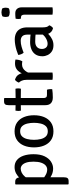

<svg xmlns="http://www.w3.org/2000/svg" viewBox="794 -1514 936 2563"><g transform="rotate(-90 1261.5 -233.0)"><path d="M116.5 -497.5Q148.5 -497.5 162.2 -477.5Q176 -457.5 176 -422V152Q176 185 165.2 200.2Q154.5 215.5 123 215.5H86.5L80 209V-491L86.5 -497.5ZM484 -252.5Q484 -163 456 -105.2Q428 -47.5 384 -19.5Q340 8.5 293 8.5Q245.5 8.5 205.5 -11Q165.5 -30.5 130.5 -56.5L141 -135Q169.5 -113 205.5 -91.8Q241.5 -70.5 280 -70.5Q308.5 -70.5 332.2 -90Q356 -109.5 370.2 -150Q384.5 -190.5 384.5 -253Q384.5 -314 371.5 -351.5Q358.5 -389 337 -406.5Q315.5 -424 290.5 -424Q264.5 -424 236.2 -410Q208 -396 184.2 -367.2Q160.5 -338.5 147.5 -294.5L128 -369.5Q138 -403 164 -434.2Q190 -465.5 228 -485.8Q266 -506 312.5 -506Q369 -506 407.2 -473.8Q445.5 -441.5 464.8 -384.5Q484 -327.5 484 -252.5Z M1004 -246.5Q1004 -170.5 979.8 -112Q955.5 -53.5 907.8 -20.2Q860 13 789 13Q718 13 670.5 -20.5Q623 -54 599 -112.8Q575 -171.5 575 -246.5Q575 -322.5 599.2 -381Q623.5 -439.5 671.2 -472.8Q719 -506 789 -506Q860.5 -506 908.2 -472.5Q956 -439 980 -380.5Q1004 -322 1004 -246.5ZM676 -246.5Q676 -199.5 686 -157.2Q696 -115 720.8 -88.8Q745.5 -62.5 790 -62.5Q834 -62.5 858.5 -88.8Q883 -115 893 -157.2Q903 -199.5 903 -246.5Q903 -293.5 893 -335.8Q883 -378 858.5 -404.8Q834 -431.5 790 -431.5Q745.5 -431.5 720.8 -404.8Q696 -378 686 -335.8Q676 -293.5 676 -246.5Z M1138.5 -583.5Q1138.5 -616.5 1149.2 -631.5Q1160 -646.5 1191 -646.5H1227.5L1234 -640V-116.5Q1234 -97 1243.2 -85.2Q1252.5 -73.5 1274.5 -73.5H1345Q1353 -51.5 1353 -24Q1353 -18.5 1352.8 -13Q1352.5 -7.5 1351 -3Q1326.5 0.5 1298.8 2.5Q1271 4.5 1241.5 4.5Q1192 4.5 1165.2 -20.5Q1138.5 -45.5 1138.5 -95ZM1358 -494Q1362.5 -475 1362.5 -458Q1362.5 -439 1358 -421.5L1197 -423.5L1065.5 -421.5Q1061.5 -439 1061.5 -458Q1061.5 -475 1065.5 -494L1197.5 -491.5Z M1747.5 -494.5Q1747.5 -474.5 1742 -448.2Q1736.5 -422 1724 -402.5Q1714.5 -404.5 1704.5 -405.2Q1694.5 -406 1684.5 -406.5Q1655 -406.5 1633.2 -394.2Q1611.5 -382 1596.5 -362.5Q1581.5 -343 1571.2 -320.5Q1561 -298 1554.5 -277L1540 -295.5Q1541 -330 1549.5 -366Q1558 -402 1576.2 -432.5Q1594.5 -463 1623.8 -481.5Q1653 -500 1696 -500Q1708.5 -500 1721 -498.8Q1733.5 -497.5 1747.5 -494.5ZM1440 -448Q1443.5 -461.5 1454.2 -477Q1465 -492.5 1476.5 -500.5Q1524.5 -489 1547.8 -450.2Q1571 -411.5 1574.5 -353.5V0Q1554 4 1526 4Q1497.5 4 1477 0V-345Q1477 -384.5 1465.2 -410.2Q1453.5 -436 1440 -448Z M1791.5 -134Q1791.5 -191 1816.5 -227.5Q1841.5 -264 1884.5 -281.2Q1927.5 -298.5 1982 -298.5Q2010.5 -298.5 2046.2 -296Q2082 -293.5 2112 -286V-220Q2085 -226.5 2051 -228.5Q2017 -230.5 1987.5 -230.5Q1940.5 -230.5 1914.8 -206.8Q1889 -183 1889 -141Q1889 -109 1906.8 -87Q1924.5 -65 1958.5 -65Q1995.5 -65 2037.2 -91Q2079 -117 2107 -167.5L2122.5 -90.5Q2104.5 -69.5 2078 -45.5Q2051.5 -21.5 2016.5 -4.2Q1981.5 13 1938 13Q1888.5 13 1856 -9Q1823.5 -31 1807.5 -64.8Q1791.5 -98.5 1791.5 -134ZM2205 -43Q2201 -30 2190.2 -15Q2179.5 0 2167 7.5Q2136.5 0.5 2118.2 -16.5Q2100 -33.5 2091 -56.8Q2082 -80 2080.5 -106.5V-333Q2080.5 -382 2058.5 -403Q2036.5 -424 1997.5 -424Q1959 -424 1918.8 -412.5Q1878.5 -401 1839 -385Q1827 -397 1818.8 -417.8Q1810.5 -438.5 1809.5 -457.5Q1837 -469.5 1871.8 -480Q1906.5 -490.5 1943.8 -497Q1981 -503.5 2015 -503.5Q2064.5 -503.5 2101 -485.2Q2137.5 -467 2157.2 -430Q2177 -393 2177 -336V-131Q2177 -102 2182.2 -80.5Q2187.5 -59 2205 -43Z M2444.5 0Q2424 4 2396 4Q2368 4 2347 0V-370Q2347 -397 2337.8 -409.2Q2328.5 -421.5 2304 -421.5H2293Q2289 -438.5 2289 -456Q2289 -465 2290 -473.8Q2291 -482.5 2293 -492Q2311.5 -494.5 2327.5 -495.5Q2343.5 -496.5 2354 -496.5H2366.5Q2403 -496.5 2423.8 -473.5Q2444.5 -450.5 2444.5 -411ZM2316 -626Q2316 -650.5 2325 -669Q2334 -674 2349 -677.5Q2364 -681 2378 -681Q2391 -681 2407.2 -677.5Q2423.5 -674 2431 -669Q2435 -660.5 2437.5 -648.2Q2440 -636 2440 -626Q2440 -601 2431 -582.5Q2424 -577.5 2407.5 -574Q2391 -570.5 2378 -570.5Q2364 -570.5 2348.8 -574Q2333.5 -577.5 2325 -582.5Q2316 -601 2316 -626Z"/></g></svg>

Font: Signika Negative Light
Style: Regular
Weight: 400
Version: Version 2.001